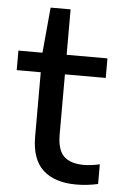

<svg xmlns="http://www.w3.org/2000/svg" viewBox="-54 -778 521 827"><g transform="rotate(5 207.0 -365.0)"><path d="M307 9.5Q214 9.5 163.5 -36.5Q113 -82.5 113 -181.5V-459H9V-543.5H113L131 -740H217.5V-543.5H394V-459H217.5V-199.5Q217.5 -132 246.2 -104.8Q275 -77.5 332.5 -77.5Q361.5 -77.5 401 -86V-1Q354 9.5 307 9.5Z"/></g></svg>

Font: Encode Sans Semi Expanded Medium
Style: Regular
Weight: 500
Width: 6
Designer: Multiple Designers
Foundry: Impallari Type
Version: Version 3.000; ttfautohint (v1.8.3) -l 8 -r 50 -G 200 -x 14 